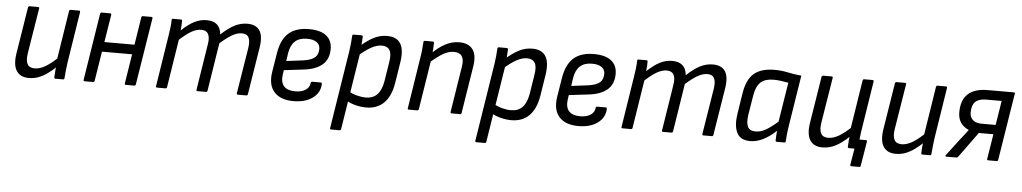

<svg xmlns="http://www.w3.org/2000/svg" viewBox="-38 -825 7114 1337"><g transform="rotate(5 3519.0 -156.5)"><path d="M164 11Q103 11 77 -31Q51 -73 64 -153L116 -478Q118 -487 127 -487H185Q196 -487 194 -478L142 -157Q135 -108 148.5 -83.5Q162 -59 199 -59Q234 -59 273.5 -82Q313 -105 367 -157L358 -89Q325 -57 293.5 -34.5Q262 -12 230.5 -0.5Q199 11 164 11ZM351 0Q341 0 341 -9Q342 -29 343.5 -51Q345 -73 348 -94V-128L403 -478Q405 -487 414 -487H472Q481 -487 480 -477L424 -121Q420 -93 417 -64Q414 -35 412 -9Q412 0 402 0Z M842 0Q832 0 834 -10L908 -478Q910 -487 918 -487H977Q988 -487 986 -478L911 -10Q909 0 901 0ZM554 0Q544 0 546 -10L620 -478Q622 -487 630 -487H689Q698 -487 698 -478L623 -10Q621 0 613 0ZM642 -216 652 -284H891L881 -216Z M1060 0Q1050 0 1052 -9L1108 -366Q1113 -395 1116.5 -425Q1120 -455 1120 -478Q1120 -487 1129 -487H1184Q1193 -487 1193 -479Q1193 -463 1192 -446.5Q1191 -430 1189 -411Q1237 -456 1278 -477Q1319 -498 1364 -498Q1411 -498 1436.5 -475Q1462 -452 1466 -407Q1516 -454 1559 -476Q1602 -498 1648 -498Q1710 -498 1735 -458.5Q1760 -419 1747 -339L1694 -9Q1692 0 1684 0H1625Q1615 0 1617 -10L1669 -332Q1676 -380 1663.5 -404Q1651 -428 1615 -428Q1584 -428 1548 -407.5Q1512 -387 1465 -345L1412 -9Q1410 0 1401 0H1342Q1333 0 1335 -9L1386 -332Q1394 -380 1380.5 -404Q1367 -428 1332 -428Q1300 -428 1265 -408.5Q1230 -389 1182 -345L1129 -9Q1127 0 1119 0Z M2014 11Q1923 11 1879 -38Q1835 -87 1849 -178L1871 -314Q1887 -409 1937.5 -453.5Q1988 -498 2079 -498Q2159 -498 2200 -465.5Q2241 -433 2241 -373Q2241 -302 2196.5 -263.5Q2152 -225 2071 -215L1929 -198L1924 -167Q1917 -112 1941.5 -85Q1966 -58 2020 -58Q2064 -58 2091.5 -75.5Q2119 -93 2123 -125Q2124 -135 2133 -135H2192Q2201 -135 2201 -126Q2199 -64 2147.5 -26.5Q2096 11 2014 11ZM1940 -263 2060 -278Q2114 -286 2138 -306.5Q2162 -327 2162 -367Q2162 -397 2138.5 -413.5Q2115 -430 2072 -430Q2017 -430 1987 -402Q1957 -374 1948 -318Z M2522 11Q2485 11 2446 1Q2407 -9 2383 -26L2391 -92Q2417 -76 2450 -67Q2483 -58 2513 -58Q2564 -58 2593.5 -89Q2623 -120 2634 -184L2655 -317Q2665 -375 2649 -401.5Q2633 -428 2594 -428Q2560 -428 2520.5 -406.5Q2481 -385 2428 -338L2436 -407Q2488 -453 2532 -475.5Q2576 -498 2625 -498Q2692 -498 2719 -454.5Q2746 -411 2732 -322L2709 -177Q2694 -84 2646.5 -36.5Q2599 11 2522 11ZM2293 185Q2284 185 2285 176L2372 -373Q2376 -401 2378.5 -428Q2381 -455 2382 -477Q2382 -487 2393 -487H2446Q2456 -487 2456 -478Q2455 -465 2454 -441.5Q2453 -418 2451 -405L2448 -366L2362 176Q2360 185 2352 185Z M3119 0Q3110 0 3111 -9L3162 -331Q3178 -428 3098 -428Q3061 -428 3022 -405.5Q2983 -383 2926 -332L2935 -398Q2982 -446 3030 -472Q3078 -498 3130 -498Q3195 -498 3224.5 -457.5Q3254 -417 3240 -335L3188 -9Q3186 0 3178 0ZM2820 0Q2810 0 2812 -9L2868 -366Q2873 -394 2876 -426Q2879 -458 2880 -477Q2880 -487 2891 -487H2944Q2953 -487 2954 -478Q2954 -463 2952 -434Q2950 -405 2947 -385L2946 -368L2889 -9Q2887 0 2879 0Z M3537 11Q3500 11 3461 1Q3422 -9 3398 -26L3406 -92Q3432 -76 3465 -67Q3498 -58 3528 -58Q3579 -58 3608.5 -89Q3638 -120 3649 -184L3670 -317Q3680 -375 3664 -401.5Q3648 -428 3609 -428Q3575 -428 3535.5 -406.5Q3496 -385 3443 -338L3451 -407Q3503 -453 3547 -475.5Q3591 -498 3640 -498Q3707 -498 3734 -454.5Q3761 -411 3747 -322L3724 -177Q3709 -84 3661.5 -36.5Q3614 11 3537 11ZM3308 185Q3299 185 3300 176L3387 -373Q3391 -401 3393.5 -428Q3396 -455 3397 -477Q3397 -487 3408 -487H3461Q3471 -487 3471 -478Q3470 -465 3469 -441.5Q3468 -418 3466 -405L3463 -366L3377 176Q3375 185 3367 185Z M4006 11Q3915 11 3871 -38Q3827 -87 3841 -178L3863 -314Q3879 -409 3929.5 -453.5Q3980 -498 4071 -498Q4151 -498 4192 -465.5Q4233 -433 4233 -373Q4233 -302 4188.5 -263.5Q4144 -225 4063 -215L3921 -198L3916 -167Q3909 -112 3933.5 -85Q3958 -58 4012 -58Q4056 -58 4083.5 -75.5Q4111 -93 4115 -125Q4116 -135 4125 -135H4184Q4193 -135 4193 -126Q4191 -64 4139.5 -26.5Q4088 11 4006 11ZM3932 -263 4052 -278Q4106 -286 4130 -306.5Q4154 -327 4154 -367Q4154 -397 4130.5 -413.5Q4107 -430 4064 -430Q4009 -430 3979 -402Q3949 -374 3940 -318Z M4314 0Q4304 0 4306 -9L4362 -366Q4367 -395 4370.5 -425Q4374 -455 4374 -478Q4374 -487 4383 -487H4438Q4447 -487 4447 -479Q4447 -463 4446 -446.5Q4445 -430 4443 -411Q4491 -456 4532 -477Q4573 -498 4618 -498Q4665 -498 4690.5 -475Q4716 -452 4720 -407Q4770 -454 4813 -476Q4856 -498 4902 -498Q4964 -498 4989 -458.5Q5014 -419 5001 -339L4948 -9Q4946 0 4938 0H4879Q4869 0 4871 -10L4923 -332Q4930 -380 4917.5 -404Q4905 -428 4869 -428Q4838 -428 4802 -407.5Q4766 -387 4719 -345L4666 -9Q4664 0 4655 0H4596Q4587 0 4589 -9L4640 -332Q4648 -380 4634.5 -404Q4621 -428 4586 -428Q4554 -428 4519 -408.5Q4484 -389 4436 -345L4383 -9Q4381 0 4373 0Z M5207 11Q5137 11 5113 -38.5Q5089 -88 5102 -170L5125 -317Q5141 -415 5191 -456.5Q5241 -498 5333 -498Q5383 -498 5426 -488.5Q5469 -479 5522 -474L5466 -121Q5461 -90 5458 -62.5Q5455 -35 5454 -9Q5454 0 5443 0H5392Q5383 0 5383 -9Q5383 -25 5384.5 -42.5Q5386 -60 5387 -77Q5342 -34 5296.5 -11.5Q5251 11 5207 11ZM5239 -59Q5272 -59 5307.5 -78.5Q5343 -98 5392 -141L5436 -417Q5411 -422 5383 -425.5Q5355 -429 5333 -429Q5273 -429 5242.5 -401Q5212 -373 5201 -311L5178 -170Q5170 -118 5182.5 -88.5Q5195 -59 5239 -59Z M5924 124Q5915 124 5916 114L5935 0H5907L5964 -66H6008Q6019 -66 6017 -56L5989 114Q5988 124 5979 124ZM5711 11Q5650 11 5624 -31Q5598 -73 5611 -153L5663 -478Q5665 -487 5674 -487H5732Q5743 -487 5741 -478L5689 -157Q5682 -108 5695.5 -83.5Q5709 -59 5746 -59Q5781 -59 5820.5 -82Q5860 -105 5914 -157L5905 -89Q5872 -57 5840.5 -34.5Q5809 -12 5777.5 -0.5Q5746 11 5711 11ZM5898 0Q5888 0 5888 -9Q5889 -29 5890.5 -51Q5892 -73 5895 -94V-128L5950 -478Q5952 -487 5961 -487H6019Q6028 -487 6027 -477L5971 -121Q5967 -93 5964 -64Q5961 -35 5959 -9Q5959 0 5949 0Z M6224 11Q6163 11 6137 -31Q6111 -73 6124 -153L6176 -478Q6178 -487 6187 -487H6245Q6256 -487 6254 -478L6202 -157Q6195 -108 6208.5 -83.5Q6222 -59 6259 -59Q6294 -59 6333.5 -82Q6373 -105 6427 -157L6418 -89Q6385 -57 6353.5 -34.5Q6322 -12 6290.5 -0.5Q6259 11 6224 11ZM6411 0Q6401 0 6401 -9Q6402 -29 6403.5 -51Q6405 -73 6408 -94V-128L6463 -478Q6465 -487 6474 -487H6532Q6541 -487 6540 -477L6484 -121Q6480 -93 6477 -64Q6474 -35 6472 -9Q6472 0 6462 0Z M6577 0Q6572 0 6570.5 -3.5Q6569 -7 6573 -11L6661 -127Q6675 -144 6688 -161.5Q6701 -179 6716 -198V-199Q6679 -215 6659.5 -244Q6640 -273 6640 -316Q6640 -402 6686.5 -444.5Q6733 -487 6824 -487H7005Q7016 -487 7014 -479L6939 -10Q6937 0 6929 0H6870Q6860 0 6862 -10L6890 -184H6788L6659 -6Q6653 0 6646 0ZM6802 -250H6900L6927 -420H6819Q6767 -420 6743 -396Q6719 -372 6719 -322Q6719 -288 6740.5 -269Q6762 -250 6802 -250Z"/></g></svg>

Font: Sofia Sans Semi Condensed
Style: Italic
Weight: 400
Italic angle: -9°
Designer: Botio Nikoltchev, Ani Petrova
Foundry: lettersoup
Version: Version 4.101